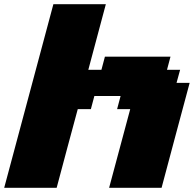

<svg xmlns="http://www.w3.org/2000/svg" viewBox="-20 -895 924 915"><path d="M500 0H750Q772 -83 816.7 -250Q861.3 -417 883.8 -500H821.3L838.4 -562.5H775.9L792.5 -625H480L463.4 -562.5H400.9L484.4 -875H234.4Q195.3 -729 117.2 -437.5Q39.1 -146 0 0H250Q266.6 -62.5 300 -187.5Q333.5 -312.5 350.6 -375H413.1L429.7 -437.5H554.7L538.1 -375H600.6Q584 -312.5 550.3 -187.5Q516.6 -62.5 500 0Z"/></svg>

Font: Faithful 32x
Style: BoldOblique
Weight: 400
Foundry: Faithful Resource Pack
Version: Version 1.0; January 27, 2023